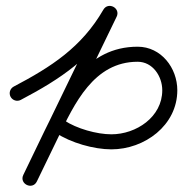

<svg xmlns="http://www.w3.org/2000/svg" viewBox="-20 -592 609 638"><path d="M48.9 -260C48.9 -260 48.9 -260 48.9 -260C181.7 -329.9 289.4 -401 366.7 -534.7C374.7 -548.6 367.2 -561.7 355.9 -567.7C344.6 -573.7 329.6 -572.6 322.6 -558.1C234.2 -375.7 145.9 -193.3 57.5 -10.9C50.2 4.1 57.9 17 69.1 22.5C80.4 27.9 95.3 25.9 102.5 10.9C125.9 -37.6 149.3 -86 172.7 -134.5C227.1 -247.2 291.5 -386.8 437.4 -386.8C487.4 -386.8 519.2 -338.6 519.2 -292.1C519.2 -203.1 432.5 -145.7 350.1 -145.7C301.6 -145.7 234.3 -164.7 193.9 -191.8C182.4 -199.5 166.9 -196.4 159.2 -184.9C151.5 -173.4 154.6 -157.9 166.1 -150.2C214.7 -117.7 291.8 -95.7 350.1 -95.7C460.2 -95.7 569.2 -175.2 569.2 -292.1C569.2 -366.3 515.4 -436.8 437.4 -436.8C267.6 -436.8 191.6 -288.7 127.6 -156.2C104.3 -107.8 80.9 -59.3 57.5 -10.9C50.2 4.1 57.9 17.1 69.1 22.5C80.4 27.9 95.2 25.9 102.5 10.9C190.8 -171.5 279.2 -353.9 367.5 -536.3C374.6 -550.8 367.5 -563.6 356.8 -569.3C346 -575 331.4 -573.6 323.4 -559.7C251.1 -434.5 149.8 -369.6 25.6 -304.3C13.4 -297.8 8.7 -282.7 15.1 -270.5C21.6 -258.3 36.7 -253.6 48.9 -260Z"/></svg>

Font: FRB American Cursive Guidelines Arrows Semibold
Style: Italic
Weight: 600
Italic angle: -25°
Version: Version 2.0;Modular Font Editor K font №1